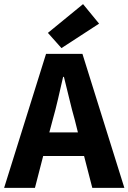

<svg xmlns="http://www.w3.org/2000/svg" viewBox="-26 -914 625 934"><path d="M230 -330 214 -270H353L338 -330Q324 -379 311 -434Q298 -489 285 -540H281Q269 -488 256.5 -433.5Q244 -379 230 -330ZM-6 0 198 -652H375L579 0H423L383 -155H184L144 0ZM273 -680 207 -754 378 -894 456 -799Z"/></svg>

Font: hySource Sans Pro
Style: Bold
Weight: 700
Designer: Paul D. Hunt
Foundry: Adobe Systems Incorporated
Version: Version 2.021;PS 2.000;hotconv 1.0.86;makeotf.lib2.5.63406